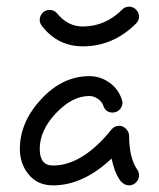

<svg xmlns="http://www.w3.org/2000/svg" viewBox="-20 -560 480 580"><path d="M350 -250Q350 -238 341.5 -229Q333 -220 320 -220Q299 -220 292 -241Q288 -253 275.5 -261.5Q263 -270 250 -270Q198 -270 149 -218Q100 -166 100 -110Q100 -60 140 -60Q229 -60 317 -169Q326 -180 340 -180Q352 -180 361 -170.5Q370 -161 370 -150Q370 -83 395 -47Q400 -39 400 -30Q400 -18 391 -9Q382 0 370 0Q335 0 317 -81Q231 0 140 0Q94 0 67 -32.5Q40 -65 40 -110Q40 -191 104.5 -260.5Q169 -330 250 -330Q283 -330 310.5 -310.5Q338 -291 348 -259Q350 -253 350 -250ZM100 -500Q100 -512 108.5 -521Q117 -530 130 -530Q144 -530 153 -519Q185 -480 230 -480Q298 -480 349 -531Q358 -540 370 -540Q382 -540 391 -531Q400 -522 400 -510Q400 -498 391 -489Q322 -420 230 -420Q155 -420 107 -481Q100 -490 100 -500Z"/></svg>

Font: Pecita
Style: Book
Weight: 400
Width: 7
Version: Version 4.3